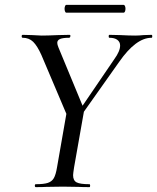

<svg xmlns="http://www.w3.org/2000/svg" viewBox="-20 -768 645 788"><path d="M282 -280 449 -525Q473 -558 473 -581Q473 -596 461.5 -604.5Q450 -613 429 -613Q426 -613 426 -619Q426 -625 429 -625L473 -624Q511 -622 535 -622Q550 -622 570 -624L602 -625Q605 -625 605 -619Q605 -613 602 -613Q538 -613 469 -514L295 -268ZM127 -12Q160 -12 176.5 -17.5Q193 -23 201 -37Q209 -51 214 -81L254 -310L326 -319L284 -81Q280 -55 280 -49Q280 -27 294.5 -19.5Q309 -12 347 -12Q350 -12 350 -6Q350 0 347 0Q318 0 302 -1L238 -2L171 -1Q155 0 127 0Q123 0 123 -6Q123 -12 127 -12ZM73 -613Q69 -613 69 -619Q69 -625 73 -625L111 -624Q139 -622 151 -622Q175 -622 219 -624L266 -625Q269 -625 269 -621Q269 -618 267.5 -615.5Q266 -613 264 -613Q238 -613 226.5 -608Q215 -603 215 -592Q215 -585 220 -573L326 -317L265 -271L150 -542Q133 -580 116 -596.5Q99 -613 73 -613ZM245 -732Q245 -738 247 -743Q249 -748 252 -748H487Q491 -748 493 -743Q495 -738 495 -732Q495 -726 493 -721Q491 -716 487 -716H252Q249 -716 247 -721Q245 -726 245 -732Z"/></svg>

Font: Cormorant Infant Medium
Style: Italic
Weight: 500
Italic angle: -10°
Designer: Christian Thalmann (Catharsis Fonts)
Foundry: Catharsis Fonts
Version: Version 4.000